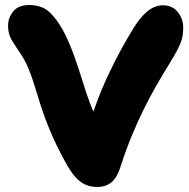

<svg xmlns="http://www.w3.org/2000/svg" viewBox="-20 -732 754 764"><path d="M367 12Q342 12 320.5 3Q299 -6 279.5 -28Q260 -50 239 -89Q202 -157 179.5 -211Q157 -265 143 -309Q129 -353 118 -389.5Q107 -426 93.5 -459Q80 -492 58 -524Q42 -547 27 -572Q12 -597 12 -629Q12 -661 32.5 -686.5Q53 -712 97 -712Q122 -712 145.5 -703.5Q169 -695 191 -669Q219 -637 240 -593.5Q261 -550 278 -501.5Q295 -453 309.5 -406Q324 -359 338.5 -320Q353 -281 370 -257L324 -198Q359 -323 408 -428Q457 -533 515 -626Q538 -661 557.5 -679Q577 -697 594.5 -704Q612 -711 628 -711Q666 -711 687.5 -684Q709 -657 709 -622Q709 -596 703.5 -576Q698 -556 686.5 -534.5Q675 -513 655 -480Q625 -432 599 -386Q573 -340 549.5 -292Q526 -244 503.5 -189.5Q481 -135 460 -70Q447 -27 424.5 -7.5Q402 12 367 12Z"/></svg>

Font: Shantell Sans ExtraBold
Style: Regular
Weight: 800
Designer: Stephen Nixon, Anya Danilova, Shantell Martin
Foundry: Arrow Type
Version: Version 1.011;[c5ecc13dd]